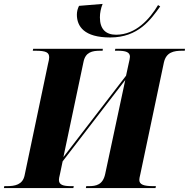

<svg xmlns="http://www.w3.org/2000/svg" viewBox="-45 -964 968 984"><path d="M520 -772C664 -772 728 -864 776 -931L765 -938C722 -866 651 -786 550 -786C497 -786 467 -815 467 -875C467 -898 472 -922 481 -944L360 -934C353 -920 349 -905 349 -889C349 -829 386 -772 520 -772ZM-25 0H331L333 -10H320C280 -10 257 -16 257 -42C257 -46 258 -56 263 -75L276 -137L597 -554L494 -72C482 -17 448 -10 410 -10H397L395 0H752L754 -10H741C692 -10 669 -18 669 -42C669 -46 670 -56 675 -75L795 -644C807 -697 846 -704 889 -704H902L903 -714H546L544 -704H558C599 -704 621 -697 621 -673C621 -668 618 -652 614 -636L601 -576L280 -159L383 -647C393 -697 428 -704 468 -704H481L482 -714H125L123 -704H136C192 -704 207 -695 207 -670C207 -663 205 -651 201 -636L81 -65C71 -17 31 -10 -10 -10H-23Z"/></svg>

Font: Noto Serif Display ExtraBold
Style: Italic
Weight: 800
Italic angle: -12°
Designer: Monotype Design Team
Foundry: Monotype Imaging Inc.
Version: Version 2.009